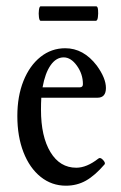

<svg xmlns="http://www.w3.org/2000/svg" viewBox="-20 -578 385 609"><path d="M189 11Q144 11 109 -17Q74 -45 54.5 -95Q35 -145 35 -210Q35 -273 54.5 -321.5Q74 -370 108.5 -397.5Q143 -425 187 -425Q245 -425 287 -370Q316 -330 316 -299Q316 -268 289 -268H111Q110 -250 110 -230Q110 -145 140 -95.5Q170 -46 222 -46Q255 -46 292 -75Q298 -80 306.5 -71Q315 -62 312 -57Q281 -21 252.5 -5Q224 11 189 11ZM182 -396Q158 -396 140.5 -371Q123 -346 115 -301H233Q243 -301 243 -311Q243 -343 224 -369.5Q205 -396 182 -396ZM109 -512Q105 -512 103.5 -523.5Q102 -535 103.5 -546.5Q105 -558 109 -558H285Q290 -558 291 -546.5Q292 -535 290.5 -523.5Q289 -512 284 -512Z"/></svg>

Font: Junicode Two Beta Condensed
Style: Regular
Weight: 400
Width: 3
Designer: Peter S. Baker
Foundry: Briery Creek Software
Version: Version 1.053; ttfautohint (v1.8.4)